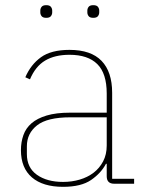

<svg xmlns="http://www.w3.org/2000/svg" viewBox="-20 -711 559 743"><path d="M422 0Q393 0 393 -29V-77H390Q371 -41 332.5 -14.5Q294 12 224 12Q146 12 103.5 -24.5Q61 -61 61 -130Q61 -161 70.5 -188Q80 -215 102 -234Q124 -253 160.5 -264Q197 -275 251 -275H393V-349Q393 -427 356.5 -463Q320 -499 249 -499Q192 -499 154.5 -476.5Q117 -454 96 -404L78 -412Q99 -461 138.5 -489.5Q178 -518 249 -518Q332 -518 373 -475.5Q414 -433 414 -352V-19H499V0ZM224 -7Q258 -7 288.5 -16Q319 -25 342 -42.5Q365 -60 379 -86.5Q393 -113 393 -148V-257H252Q163 -257 123.5 -226Q84 -195 84 -145V-115Q84 -62 123 -34.5Q162 -7 224 -7ZM159 -642Q146 -642 141 -648.5Q136 -655 136 -663V-670Q136 -678 141 -684.5Q146 -691 159 -691Q172 -691 177 -684.5Q182 -678 182 -670V-663Q182 -655 177 -648.5Q172 -642 159 -642ZM341 -642Q328 -642 323 -648.5Q318 -655 318 -663V-670Q318 -678 323 -684.5Q328 -691 341 -691Q354 -691 359 -684.5Q364 -678 364 -670V-663Q364 -655 359 -648.5Q354 -642 341 -642Z"/></svg>

Font: IBM Plex Sans Hebrew Thin
Style: Regular
Weight: 100
Designer: Mike Abbink, Paul van der Laan, Pieter van Rosmalen, Yanek Iontef
Foundry: Bold Monday
Version: Version 1.2